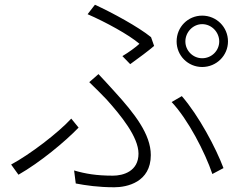

<svg xmlns="http://www.w3.org/2000/svg" viewBox="-20 -769 1040 811"><path d="M763 -594C763 -633 795 -667 834 -667C874 -667 906 -633 906 -594C906 -555 874 -523 834 -523C795 -523 763 -555 763 -594ZM726 -594C726 -534 774 -486 834 -486C894 -486 943 -534 943 -594C943 -655 894 -703 834 -703C774 -703 726 -655 726 -594ZM530 -498C565 -523 609 -556 631 -575L618 -612C564 -656 453 -716 381 -749L350 -709C426 -676 525 -622 569 -584C554 -570 524 -548 497 -532ZM300 6C342 14 395 22 463 22C516 22 617 1 617 -114C617 -202 548 -290 464 -382C442 -406 417 -434 396 -456L357 -422C382 -398 410 -370 430 -349C490 -282 565 -191 565 -120C565 -45 500 -27 457 -27C387 -27 341 -35 293 -49ZM924 -59C892 -144 820 -280 748 -363L705 -338C774 -265 846 -126 877 -34ZM312 -230 281 -268C226 -208 107 -117 27 -74L58 -31C149 -83 253 -169 312 -230Z"/></svg>

Font: Source Han Sans SC Light
Style: Regular
Weight: 300
Designer: Ryoko NISHIZUKA (kana & ideographs); Paul D. Hunt (Latin, Greek & Cyrillic); Wenlong ZHANG (bopomofo); Sandoll Communica
Foundry: Adobe Systems Incorporated
Version: Version 1.004;PS 1.004;hotconv 1.0.82;makeotf.lib2.5.63406